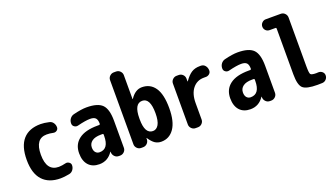

<svg xmlns="http://www.w3.org/2000/svg" viewBox="-65 -1266 3130 1791"><g transform="rotate(-20 1500.0 -370.0)"><path d="M387.7 -106.4Q406.2 -111.3 423.3 -100.1Q440.4 -88.9 440.4 -70.3Q440.4 -44.9 425.8 -24.9Q411.1 -4.9 386.7 0Q335 9.8 299.8 9.8Q183.6 9.8 121.6 -57.6Q59.6 -125 59.6 -259.8Q59.6 -394.5 119.6 -462.4Q179.7 -530.3 294.9 -530.3Q330.1 -530.3 377.9 -519.5Q402.3 -514.6 416 -494.6Q429.7 -474.6 429.7 -450.2Q429.7 -430.7 413.6 -419.4Q397.5 -408.2 377 -413.1Q347.7 -419.9 315.4 -419.9Q200.2 -419.9 200.2 -259.8Q200.2 -96.7 320.3 -96.7Q353.5 -97.7 387.7 -106.4Z M815.4 -224.6V-236.3Q815.4 -245.1 805.7 -245.1H790Q731.4 -245.1 700.7 -222.2Q669.9 -199.2 669.9 -160.2Q669.9 -128.9 685.1 -111.8Q700.2 -94.7 724.6 -94.7Q815.4 -94.7 815.4 -224.6ZM750 -530.3Q861.3 -530.3 905.8 -485.4Q950.2 -440.4 950.2 -325.2V-56.6Q950.2 -33.2 933.1 -16.6Q916 0 892.6 0H879.9Q855.5 0 838.9 -17.1Q822.3 -34.2 821.3 -56.6V-64.5Q821.3 -65.4 820.3 -65.4Q818.4 -65.4 818.4 -64.5Q769.5 9.8 684.6 9.8Q616.2 9.8 578.1 -32.2Q540 -74.2 540 -150.4Q540 -238.3 603.5 -286.6Q667 -335 790 -335H805.7Q814.5 -335 815.4 -343.8V-344.7Q815.4 -384.8 799.3 -401.4Q783.2 -418 745.1 -418Q700.2 -418 619.1 -397.5Q599.6 -392.6 582.5 -404.3Q565.4 -416 565.4 -436.5V-438.5Q565.4 -464.8 580.6 -484.9Q595.7 -504.9 620.1 -510.7Q699.2 -530.3 750 -530.3Z M1259.8 -110.4Q1294.9 -110.4 1316.4 -146.5Q1337.9 -182.6 1337.9 -259.8Q1337.9 -410.2 1259.8 -410.2Q1179.7 -410.2 1179.7 -264.6V-254.9Q1179.7 -110.4 1259.8 -110.4ZM1299.8 -530.3Q1382.8 -530.3 1428.7 -463.9Q1474.6 -397.5 1474.6 -259.8Q1474.6 -127 1427.2 -58.6Q1379.9 9.8 1299.8 9.8Q1264.6 9.8 1237.8 -7.8Q1210.9 -25.4 1181.6 -69.3Q1181.6 -70.3 1179.7 -70.3Q1178.7 -70.3 1178.7 -69.3V-56.6Q1177.7 -32.2 1160.6 -16.1Q1143.6 0 1120.1 0H1101.6Q1078.1 0 1061.5 -17.1Q1044.9 -34.2 1044.9 -56.6V-693.4Q1044.9 -716.8 1062 -733.4Q1079.1 -750 1101.6 -750H1125Q1148.4 -750 1165 -732.9Q1181.6 -715.8 1181.6 -693.4V-456.1Q1181.6 -455.1 1182.6 -455.1Q1184.6 -455.1 1184.6 -456.1Q1233.4 -530.3 1299.8 -530.3Z M1888.7 -530.3Q1914.1 -529.3 1929.7 -509.3Q1945.3 -489.3 1945.3 -462.9V-461.9Q1945.3 -440.4 1928.2 -427.2Q1911.1 -414.1 1888.7 -416H1875Q1805.7 -416 1763.7 -363.8Q1721.7 -311.5 1721.7 -219.7V-56.6Q1721.7 -33.2 1705.1 -16.6Q1688.5 0 1665 0H1641.6Q1618.2 0 1601.6 -17.1Q1585 -34.2 1585 -56.6V-462.9Q1585 -486.3 1602.1 -502.9Q1619.1 -519.5 1641.6 -519.5H1663.1Q1686.5 -519.5 1703.1 -502.9Q1719.7 -486.3 1719.7 -462.9V-435.5Q1719.7 -434.6 1720.7 -434.6Q1722.7 -434.6 1722.7 -435.5Q1758.8 -487.3 1793 -508.8Q1827.1 -530.3 1875 -530.3Z M2315.4 -224.6V-236.3Q2315.4 -245.1 2305.7 -245.1H2290Q2231.4 -245.1 2200.7 -222.2Q2169.9 -199.2 2169.9 -160.2Q2169.9 -128.9 2185.1 -111.8Q2200.2 -94.7 2224.6 -94.7Q2315.4 -94.7 2315.4 -224.6ZM2250 -530.3Q2361.3 -530.3 2405.8 -485.4Q2450.2 -440.4 2450.2 -325.2V-56.6Q2450.2 -33.2 2433.1 -16.6Q2416 0 2392.6 0H2379.9Q2355.5 0 2338.9 -17.1Q2322.3 -34.2 2321.3 -56.6V-64.5Q2321.3 -65.4 2320.3 -65.4Q2318.4 -65.4 2318.4 -64.5Q2269.5 9.8 2184.6 9.8Q2116.2 9.8 2078.1 -32.2Q2040 -74.2 2040 -150.4Q2040 -238.3 2103.5 -286.6Q2167 -335 2290 -335H2305.7Q2314.5 -335 2315.4 -343.8V-344.7Q2315.4 -384.8 2299.3 -401.4Q2283.2 -418 2245.1 -418Q2200.2 -418 2119.1 -397.5Q2099.6 -392.6 2082.5 -404.3Q2065.4 -416 2065.4 -436.5V-438.5Q2065.4 -464.8 2080.6 -484.9Q2095.7 -504.9 2120.1 -510.7Q2199.2 -530.3 2250 -530.3Z M2894.5 -97.7Q2917 -98.6 2933.6 -84.5Q2950.2 -70.3 2950.2 -48.8Q2950.2 -25.4 2934.6 -8.8Q2918.9 7.8 2896.5 8.8Q2881.8 9.8 2849.6 9.8Q2738.3 9.8 2704.1 -22.5Q2669.9 -54.7 2669.9 -160.2V-614.3Q2669.9 -623 2662.1 -623H2603.5Q2580.1 -623 2564.9 -638.7Q2549.8 -654.3 2549.8 -676.3Q2549.8 -698.2 2565.9 -714.4Q2582 -730.5 2603.5 -730.5H2752.9Q2776.4 -730.5 2793 -713.4Q2809.6 -696.3 2809.6 -672.9V-190.4Q2809.6 -122.1 2818.8 -109.4Q2828.1 -96.7 2875 -96.7Q2877.9 -96.7 2884.3 -97.2Q2890.6 -97.7 2894.5 -97.7Z"/></g></svg>

Font: Rounded Mgen+ 1m bold
Style: Bold
Weight: 700
Designer: [Source Han Sans]
Ryoko NISHIZUKA  (kana & ideographs); Paul D. Hunt (Latin, Greek & Cyrillic); Wenlong ZHANG  (bopomofo
Version: Version 1.059.20150602